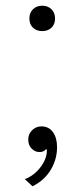

<svg xmlns="http://www.w3.org/2000/svg" viewBox="-20 -525 287 673"><path d="M83 -460Q83 -480 95.5 -492.5Q108 -505 128 -505Q148 -505 160.5 -492.5Q173 -480 173 -460Q173 -440 160.5 -428Q148 -416 128 -416Q108 -416 95.5 -428Q83 -440 83 -460ZM180 -9Q180 33 158 70Q136 107 94 128L67 103Q101 90 123.5 59Q146 28 144 -1L141 -2Q134 8 118 8Q103 8 91 -4Q79 -16 79 -36Q79 -55 92.5 -68.5Q106 -82 125 -82Q151 -82 165.5 -62Q180 -42 180 -9Z"/></svg>

Font: Work Sans Light
Style: Regular
Weight: 300
Designer: Wei Huang
Foundry: Wei Huang
Version: Version 1.500